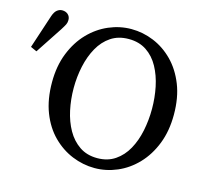

<svg xmlns="http://www.w3.org/2000/svg" viewBox="-134 -801 1006 933"><g transform="rotate(15 368.5 -335.0)"><path d="M417 15Q359 15 304 -7.5Q249 -30 205 -74Q161 -118 135.5 -183.5Q110 -249 110 -335Q110 -417 136 -482Q162 -547 205.5 -592Q249 -637 304 -660.5Q359 -684 417 -684Q475 -684 529.5 -661.5Q584 -639 627.5 -595Q671 -551 697 -486Q723 -421 723 -335Q723 -253 697.5 -188Q672 -123 628.5 -77.5Q585 -32 530 -8.5Q475 15 417 15ZM417 -35Q469 -35 506.5 -60.5Q544 -86 567.5 -128.5Q591 -171 602 -224.5Q613 -278 613 -335Q613 -391 602 -444.5Q591 -498 567.5 -541Q544 -584 506.5 -609Q469 -634 417 -634Q365 -634 327.5 -609Q290 -584 266 -541Q242 -498 230.5 -444.5Q219 -391 219 -335Q219 -278 230.5 -224.5Q242 -171 266 -128.5Q290 -86 327.5 -60.5Q365 -35 417 -35ZM-33 -474 23 -644Q31 -667 43 -676Q55 -685 68 -685Q86 -685 97.5 -674.5Q109 -664 109 -647Q109 -634 104 -624Q99 -614 87 -595L-2 -460Z"/></g></svg>

Font: Source Serif Pro
Style: Regular
Weight: 400
Designer: Frank Grießhammer
Foundry: Adobe Systems Incorporated
Version: Version 3.001;hotconv 1.0.111;makeotfexe 2.5.65597